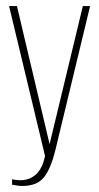

<svg xmlns="http://www.w3.org/2000/svg" viewBox="-20 -611 328 635"><path d="M54 4Q44 4 35.5 2.5Q27 1 20 0V-18Q25 -17 32.5 -16Q40 -15 50 -15Q62 -15 76 -20Q90 -25 103 -38Q112 -48 118.5 -62Q125 -76 129 -95L10 -591H36L145 -130H143L254 -591H278L163 -114Q147 -50 124 -23Q101 4 54 4Z"/></svg>

Font: Alumni Sans SC Thin
Style: Regular
Weight: 100
Designer: Robert E. Leuschke
Foundry: Robert E. Leuschke
Version: Version 1.018